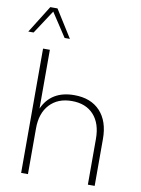

<svg xmlns="http://www.w3.org/2000/svg" viewBox="-119 -1046 817 1114"><g transform="rotate(10 289.0 -488.5)"><path d="M85.4 0V-732.4H125.5V-386.2Q175.8 -498 311.5 -498Q409.2 -498 463.9 -439.5Q518.6 -380.9 518.6 -276.4V0H478.5V-270Q478.5 -360.4 432.4 -411.1Q386.2 -461.9 303.7 -461.9Q221.2 -461.9 173.3 -410.4Q125.5 -358.9 125.5 -270V0ZM229 -814.9H197.8L106.4 -954.1L15.1 -814.9H-16.1L85 -976.6H127.4Z"/></g></svg>

Font: Kumbh Sans ExtraLight
Style: Regular
Weight: 250
Version: Version 1.005